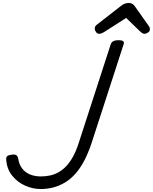

<svg xmlns="http://www.w3.org/2000/svg" viewBox="-20 -1256 1031 1295"><path d="M254 19Q202 19 150.5 -3.5Q99 -26 63.5 -69.5Q28 -113 22 -174Q20 -191 26 -200Q32 -209 56 -212Q75 -216 87 -211Q99 -206 103 -186Q108 -149 128 -121.5Q148 -94 181 -80Q214 -66 255 -66Q288 -66 318 -72.5Q348 -79 375.5 -94.5Q403 -110 427.5 -136Q452 -162 473.5 -201.5Q495 -241 512 -295L727 -958Q732 -972 745 -978.5Q758 -985 779 -985Q801 -985 810 -978.5Q819 -972 814 -958L598 -292Q575 -223 547.5 -171Q520 -119 487 -82.5Q454 -46 416.5 -24Q379 -2 338.5 8.5Q298 19 254 19ZM648 -1028Q636 -1028 627.5 -1040Q619 -1052 619 -1063Q619 -1073 622.5 -1078Q626 -1083 630 -1087L792 -1213Q807 -1226 820.5 -1231Q834 -1236 850 -1236Q863 -1236 873.5 -1229.5Q884 -1223 892 -1210L984 -1080Q989 -1073 990 -1067.5Q991 -1062 991 -1057Q991 -1045 978 -1036.5Q965 -1028 956 -1028Q946 -1028 938.5 -1033Q931 -1038 924 -1045L831 -1135L679 -1038Q672 -1034 664 -1031Q656 -1028 648 -1028Z"/></svg>

Font: Playwrite NO
Style: Regular
Weight: 400
Designer: Veronika Burian, José Scaglione
Foundry: TypeTogether
Version: Version 1.002